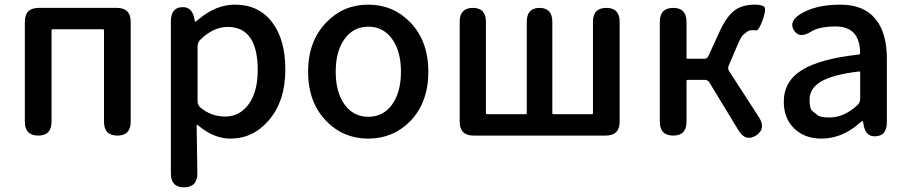

<svg xmlns="http://www.w3.org/2000/svg" viewBox="-20 -584 3916 827"><path d="M145 0Q87 0 87 -60V-490Q87 -550 147 -550H483Q543 -550 543 -490V-60Q543 0 486 0Q428 0 428 -60V-453Q428 -458 423 -458H207Q202 -458 202 -453V-60Q202 0 145 0Z M773 223Q716 223 716 163V-491Q716 -550 762 -553Q809 -557 818 -499Q819 -490 820.5 -490Q822 -490 837 -502Q911 -564 992 -564Q1095 -564 1153 -487Q1209 -413 1209 -284Q1209 -148 1137 -65Q1070 13 972 13Q900 13 831 -46Q827 -49 827 -44L830 162Q831 222 773 223ZM1090 -282Q1090 -468 961 -468Q899 -468 843 -413Q831 -401 831 -384V-148Q831 -132 843 -121Q889 -82 950.5 -82Q1012 -82 1051 -135Q1090 -188 1090 -282Z M1386 -62Q1307 -143 1307 -275Q1307 -407 1386 -488Q1459 -564 1566 -564Q1673 -564 1747 -488Q1825 -407 1825 -275Q1825 -143 1747 -62Q1673 13 1566 13Q1459 13 1386 -62ZM1464 -134Q1502 -81 1566.5 -81Q1631 -81 1669 -134Q1707 -187 1707 -275Q1707 -363 1669 -416Q1631 -469 1566.5 -469Q1502 -469 1464 -416Q1426 -363 1426 -275Q1426 -187 1464 -134Z M2020 0Q1960 0 1960 -60V-490Q1960 -550 2017 -550Q2073 -550 2073 -490V-97Q2073 -92 2078 -92H2244Q2249 -92 2249 -97V-490Q2249 -550 2304 -550Q2359 -550 2359 -490V-97Q2359 -92 2364 -92H2529Q2534 -92 2534 -97V-490Q2534 -550 2592 -550Q2649 -550 2649 -490V-60Q2649 0 2589 0Z M2880 0Q2822 0 2822 -60V-490Q2822 -550 2880 -550Q2937 -550 2937 -490V-336Q2937 -331 2942 -331H3014Q3026 -331 3031 -342L3079 -447Q3111 -517 3148 -542Q3180 -564 3233 -564Q3255 -564 3269 -557Q3283 -550 3266 -500Q3248 -450 3236 -453Q3231 -454 3219 -454Q3207 -454 3199 -448Q3191 -442 3181.5 -434.5Q3172 -427 3154 -384L3119 -302Q3113 -289 3121 -277L3249 -79Q3281 -29 3236 0Q3191 28 3160 -24L3036 -228Q3029 -240 3015 -240H2942Q2937 -240 2937 -235V-60Q2937 0 2880 0Z M3518 13Q3446 13 3401 -30.5Q3356 -74 3356 -146Q3356 -234 3434.5 -282.5Q3513 -331 3679 -349Q3685 -350 3685 -356Q3683 -470 3580 -470Q3509 -470 3474 -448Q3423 -416 3400 -453Q3376 -491 3427 -523Q3492 -564 3600 -564Q3701 -564 3751 -502Q3800 -443 3800 -331V-59Q3800 0 3753 3Q3707 7 3699 -51L3698 -56Q3697 -63 3695 -63Q3693 -63 3679 -51Q3605 13 3518 13ZM3553 -78Q3615 -78 3673 -131Q3685 -142 3685 -159V-272Q3685 -277 3680 -276Q3567 -263 3515 -232Q3467 -203 3467 -154Q3467 -115 3479.5 -105.5Q3492 -96 3503 -87Q3514 -78 3553 -78Z"/></svg>

Font: Resource Han Rounded KR Medium
Style: Regular
Weight: 500
Designer: Cyano Hao (round all glyphs); Ryoko NISHIZUKA 西塚涼子 (kana, bopomofo & ideographs); Paul D. Hunt (Latin, Greek & Cyrillic)
Foundry: Cyano Hao
Version: 0.990